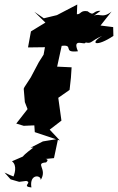

<svg xmlns="http://www.w3.org/2000/svg" viewBox="-44 -586 522 850"><path d="M401 -538C365 -540 375 -511 344 -536C300 -543 322 -508 272 -531C324 -493 265 -479 293 -436L298 -566L208 -519L150 -505L108 -534L157 -486L93 -447L80 -376L155 -377L149 -344L128 -311L92 -243L64 -200L61 -193L66 -134L78 -103L28 -39L61 -29L108 -31L110 -1L221 36L176 -12L228 -52L214 -153L264 -188L270 -242L273 -288L209 -291L229 -383C286 -390 230 -351 301 -359C274 -422 332 -383 335 -398C364 -392 354 -403 408 -427C350 -392 383 -377 458 -427L457 -466L401 -473L450 -535C405 -498 393 -537 362 -509ZM3 208 41 219 72 215C101 222 49 239 95 244C85 181 140 189 136 211C168 161 108 137 160 133C186 109 119 123 195 114L213 29L146 40L91 68L104 67C21 129 96 89 9 128C33 146 22 186 10 207C47 197 46 212 -24 178Z"/></svg>

Font: Asimov Aggro
Style: It
Weight: 500
Designer: Google
Version: Version 2.000980; 2014